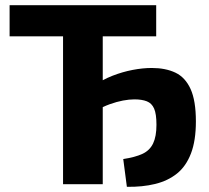

<svg xmlns="http://www.w3.org/2000/svg" viewBox="-20 -710 805 740"><path d="M469 10 455 -97Q501 -104 529 -117Q557 -130 570 -157Q583 -184 583 -229Q583 -271 574 -291.5Q565 -312 546 -319.5Q527 -327 498 -327Q478 -327 454 -322.5Q430 -318 403.5 -308.5Q377 -299 347 -282L341 -379Q375 -403 413.5 -418Q452 -433 491 -440.5Q530 -448 565 -448Q618 -448 656 -430Q694 -412 714.5 -367Q735 -322 735 -242Q735 -168 716 -118.5Q697 -69 662 -41Q627 -13 578 -1Q529 11 469 10ZM223 0V-690H376V0ZM17 -570V-690H582V-570Z"/></svg>

Font: Exo 2
Style: Bold
Weight: 700
Designer: Natanael Gama
Foundry: Natanael Gama
Version: Version 2.010